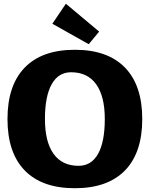

<svg xmlns="http://www.w3.org/2000/svg" viewBox="-20 -996 800 1026"><path d="M454.1 -759.8 259.8 -869.1 332 -976.1 509.8 -827.1ZM647.7 -635Q740.2 -540 740.2 -359.9Q740.2 -179.7 647.7 -85Q555.2 9.8 379.9 9.8Q204.6 9.8 112.3 -85Q20 -179.7 20 -359.9Q20 -540 112.3 -635Q204.6 -730 379.9 -730Q555.2 -730 647.7 -635ZM359.9 -609.9Q292 -609.9 256.1 -545.7Q220.2 -481.4 220.2 -359.9Q220.2 -238.3 266.1 -174.1Q312 -109.9 399.9 -109.9Q468.3 -109.9 504.2 -174.1Q540 -238.3 540 -359.9Q540 -481.4 493.9 -545.7Q447.8 -609.9 359.9 -609.9Z"/></svg>

Font: Zantroke
Style: Regular
Weight: 500
Foundry: gluk
Version: Version 0.36